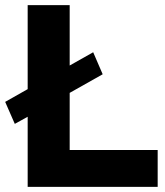

<svg xmlns="http://www.w3.org/2000/svg" viewBox="-29 -730 644 750"><path d="M243.2 -144H586.9V0H79.1V-273.9L28.8 -246.1L-8.8 -332L79.1 -381.8V-710H243.2V-474.1L335 -525.9L372.1 -439.9L243.2 -367.2Z"/></svg>

Font: Raleway-v4020 ExtraBold
Style: Regular
Weight: 800
Designer: Matt McInerney, Pablo Impallari, Rodrigo Fuenzalida
Foundry: Matt McInerney, Pablo Impallari, Rodrigo Fuenzalida
Version: Version 4.020;PS 004.020;hotconv 1.0.88;makeotf.lib2.5.64775